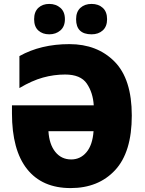

<svg xmlns="http://www.w3.org/2000/svg" viewBox="-20 -949 737 979"><path d="M447 -774Q482 -774 504 -794Q526 -814 526 -851Q526 -889 504 -909Q482 -929 447 -929Q412 -929 390 -909Q368 -889 368 -851Q368 -774 447 -774ZM231 -774Q265 -774 288 -794Q311 -814 311 -851Q311 -889 288 -909Q265 -929 231 -929Q197 -929 175.5 -909Q154 -889 154 -851Q154 -813 175.5 -793.5Q197 -774 231 -774ZM458 -412H41V-371Q41 -184 118 -87Q195 10 340 10Q482 10 567 -81.5Q652 -173 652 -360Q652 -546 564 -635Q476 -724 334 -724Q188 -724 79 -663V-500Q143 -538 199 -553.5Q255 -569 312 -569Q391 -569 422.5 -523Q454 -477 458 -412ZM227 -280H457Q452 -210 421 -173Q390 -136 343 -136Q293 -136 262 -174.5Q231 -213 227 -280Z"/></svg>

Font: Noto Sans UI SemiCondensed Black
Style: Regular
Weight: 900
Width: 4
Designer: Monotype Design Team
Foundry: Monotype Imaging Inc.
Version: 1.001